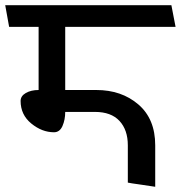

<svg xmlns="http://www.w3.org/2000/svg" viewBox="-31 -700 693 736"><path d="M219 -597V-355H338Q435 -355 499.5 -299.5Q564 -244 564 -143V16Q554 14 510.5 8Q467 2 459 0V-143Q459 -202 427 -236.5Q395 -271 333 -271H219Q219 -241 208.5 -217Q198 -193 176 -193Q130 -193 89 -226.5Q48 -260 48 -313Q48 -332 68 -343.5Q88 -355 117 -355V-597H4Q0 -618 -3.5 -638.5Q-7 -659 -11 -680H626Q630 -659 634 -638.5Q638 -618 642 -597Z"/></svg>

Font: Palanquin Medium
Style: Regular
Weight: 500
Designer: Pria Ravichandran
Version: Version 1.0.4